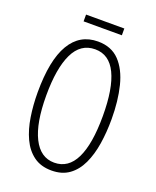

<svg xmlns="http://www.w3.org/2000/svg" viewBox="-155 -927 834 1027"><g transform="rotate(20 262.5 -413.5)"><path d="M473.6 -357.9Q473.6 -283.7 463.1 -217.3Q452.6 -150.9 428.7 -99.9Q404.8 -48.8 364.5 -19.5Q324.2 9.8 264.2 9.8Q203.6 9.8 162.6 -20.3Q121.6 -50.3 97.4 -102.3Q73.2 -154.3 63 -220.5Q52.7 -286.6 52.7 -358.4Q52.7 -541.5 106.7 -632.8Q160.6 -724.1 264.2 -724.1Q340.3 -724.1 386.2 -676.3Q432.1 -628.4 452.9 -545.4Q473.6 -462.4 473.6 -357.9ZM101.6 -357.9Q101.6 -202.1 143.3 -118.4Q185.1 -34.7 263.7 -34.7Q343.8 -34.7 383.8 -116.7Q423.8 -198.7 423.8 -357.9Q423.8 -515.1 384 -597.4Q344.2 -679.7 264.2 -679.7Q181.6 -679.7 141.6 -596.4Q101.6 -513.2 101.6 -357.9ZM371.6 -837.4V-798.8H153.8V-837.4Z"/></g></svg>

Font: Open Sans Condensed Light
Style: Regular
Weight: 300
Width: 3
Designer: Monotype Design Team
Foundry: Monotype Imaging Inc.
Version: Version 3.003; ttfautohint (v1.8.4)